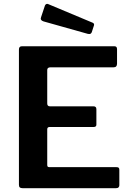

<svg xmlns="http://www.w3.org/2000/svg" viewBox="-20 -984 685 1004"><path d="M94 -742C84 -742 79 -736.3 79 -725V-18C79 -11.3 80.5 -6.7 83.5 -4C86.5 -1.3 91.3 0 98 0H587C593 0 597.3 -1.5 600 -4.5C602.7 -7.5 604 -11 604 -15V-96C604 -101.3 602.8 -105 600.5 -107C598.2 -109 594 -110 588 -110H238C234 -110 231.2 -110.8 229.5 -112.5C227.8 -114.2 227 -117.3 227 -122V-308C227 -316 231.3 -320 240 -320H470C479.3 -320 484 -324 484 -332V-413C484 -423 479 -428 469 -428H241C231.7 -428 227 -433 227 -443V-618C227 -627.3 232.7 -632 244 -632H574C586 -632 592 -638.3 592 -651V-727C592 -737 587.7 -742 579 -742ZM221.5 -962.5C218.5 -960.8 216.3 -958.3 215 -955L195 -895L193 -887C193 -880.3 198 -875.3 208 -872L439 -807C441 -806.3 443.7 -806 447 -806C453 -806 457.3 -809.3 460 -816L470 -847C474 -855.7 472.3 -861.7 465 -865L231 -963C227.7 -964.3 224.5 -964.2 221.5 -962.5Z"/></svg>

Font: Libre Franklin SemiBold
Style: Regular
Weight: 600
Designer: Pablo Impallari, Rodrigo Fuenzalida
Foundry: Impallari Type
Version: Version 1.002; ttfautohint (v1.5)